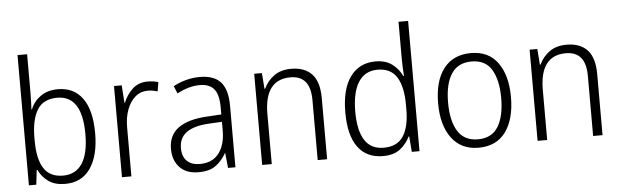

<svg xmlns="http://www.w3.org/2000/svg" viewBox="-49 -933 3601 1116"><g transform="rotate(-5 1752.0 -375.0)"><path d="M136 -536Q136 -512 135 -484.5Q134 -457 133 -438H136Q154 -484 195 -513Q236 -542 296 -542Q389 -542 439.5 -472.5Q490 -403 490 -268Q490 -138 439 -64Q388 10 291 10Q232 10 194.5 -16.5Q157 -43 137 -85H133L123 0H80V-760H136ZM288 -493Q206 -493 171 -435Q136 -377 136 -274V-256Q136 -148 171.5 -93.5Q207 -39 283 -39Q357 -39 395 -97Q433 -155 433 -268Q433 -493 288 -493Z M820 -541Q854 -541 882 -532L873 -479Q860 -483 846 -485.5Q832 -488 817 -488Q774 -488 743 -461.5Q712 -435 695 -389.5Q678 -344 678 -287V0H623V-532H668L675 -430H678Q696 -475 731 -508Q766 -541 820 -541Z M1124 -541Q1207 -541 1246 -497Q1285 -453 1285 -358V0H1242L1233 -87H1231Q1207 -44 1170.5 -17Q1134 10 1069 10Q998 10 959.5 -31Q921 -72 921 -139Q921 -219 978.5 -260.5Q1036 -302 1146 -308L1230 -313V-352Q1230 -430 1202.5 -462Q1175 -494 1120 -494Q1087 -494 1054 -484.5Q1021 -475 987 -457L969 -501Q1002 -519 1042 -530Q1082 -541 1124 -541ZM1152 -266Q979 -256 979 -139Q979 -89 1006 -63Q1033 -37 1080 -37Q1153 -37 1191 -85Q1229 -133 1230 -217V-270Z M1657 -542Q1736 -542 1778 -497Q1820 -452 1820 -356V0H1765V-349Q1765 -423 1735.5 -458Q1706 -493 1649 -493Q1497 -493 1497 -292V0H1441V-532H1486L1493 -440H1497Q1516 -483 1556 -512.5Q1596 -542 1657 -542Z M2146 10Q2050 10 1999.5 -59Q1949 -128 1949 -261Q1949 -398 2002 -470Q2055 -542 2149 -542Q2209 -542 2247 -513Q2285 -484 2303 -443H2307Q2306 -466 2304.5 -490.5Q2303 -515 2303 -535V-760H2359V0H2314L2307 -90H2303Q2284 -49 2246.5 -19.5Q2209 10 2146 10ZM2154 -38Q2233 -38 2268.5 -92.5Q2304 -147 2304 -248V-276Q2304 -381 2269 -437Q2234 -493 2157 -493Q2083 -493 2045 -433Q2007 -373 2007 -260Q2007 -152 2043 -95Q2079 -38 2154 -38Z M2916 -267Q2916 -139 2862 -64.5Q2808 10 2703 10Q2602 10 2546.5 -64.5Q2491 -139 2491 -267Q2491 -398 2547 -470Q2603 -542 2706 -542Q2809 -542 2862.5 -467.5Q2916 -393 2916 -267ZM2549 -267Q2549 -160 2586.5 -99.5Q2624 -39 2704 -39Q2784 -39 2821.5 -99Q2859 -159 2859 -267Q2859 -370 2823 -431.5Q2787 -493 2705 -493Q2626 -493 2587.5 -434Q2549 -375 2549 -267Z M3264 -542Q3343 -542 3385 -497Q3427 -452 3427 -356V0H3372V-349Q3372 -423 3342.5 -458Q3313 -493 3256 -493Q3104 -493 3104 -292V0H3048V-532H3093L3100 -440H3104Q3123 -483 3163 -512.5Q3203 -542 3264 -542Z"/></g></svg>

Font: Noto Sans Gurmukhi SemiCondensed Light
Style: Regular
Weight: 300
Width: 4
Designer: Jelle Bosma - Monotype Design Team
Foundry: Monotype Imaging Inc.
Version: Version 2.004; ttfautohint (v1.8.4.7-5d5b)